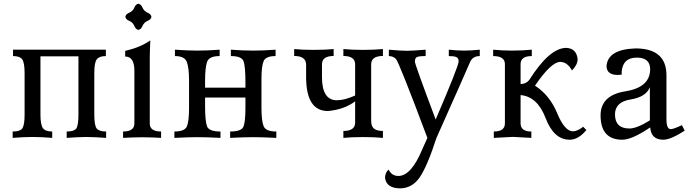

<svg xmlns="http://www.w3.org/2000/svg" viewBox="-20 -739 3709 1029"><path d="M548.8 0Q492.7 -4.4 443.4 -4.9Q393.6 -4.4 337.4 0V-34.2Q376.5 -34.2 388.4 -49.8Q400.4 -65.4 400.4 -126V-437H196.8V-126Q196.8 -71.3 209.7 -52.7Q222.7 -34.2 259.8 -34.2V0Q203.6 -4.9 154.3 -4.9Q104.5 -4.9 47.9 0V-34.2Q90.8 -34.2 101.3 -53.5Q111.8 -72.8 111.8 -126V-347.7Q111.8 -402.8 99.1 -420.7Q86.4 -438.5 49.8 -438.5V-472.7H547.4V-438.5Q512.7 -438.5 499 -421.4Q485.4 -404.3 485.4 -347.7V-126Q485.4 -66.4 498.3 -50.3Q511.2 -34.2 548.8 -34.2Z M721.7 -579.1Q708 -580.6 700 -599.9Q691.9 -619.1 672.6 -627.2Q653.3 -635.3 651.9 -648.9Q653.3 -662.6 672.6 -670.9Q691.9 -679.2 700 -698.2Q708 -717.3 721.7 -718.8Q735.4 -717.3 743.7 -698.2Q752 -679.2 771 -670.9Q790 -662.6 791.5 -648.9Q790 -635.3 771 -627.2Q752 -619.1 743.7 -599.9Q735.4 -580.6 721.7 -579.1ZM843.3 0Q802.2 -2.9 742.7 -3.4Q683.1 -2.9 639.6 0V-34.2Q700.2 -34.2 700.2 -77.1V-360.4Q700.2 -436 650.9 -436V-466.3Q731.9 -484.9 785.6 -522.5Q782.7 -463.4 782.7 -431.6V-77.1Q782.7 -34.2 843.3 -34.2Z M1460.9 0Q1384.3 -3.9 1338.4 -3.9Q1285.6 -3.9 1213.4 0V-34.2Q1272.9 -34.2 1284.2 -59.3Q1295.4 -84.5 1295.4 -161.6V-216.3H1079.1V-170.9Q1079.1 -88.4 1089.8 -61.3Q1100.6 -34.2 1161.6 -34.2V0Q1089.4 -3.9 1036.6 -3.9Q990.2 -3.9 914.6 0V-34.2Q970.2 -34.2 981.7 -61.8Q993.2 -89.4 993.2 -162.1V-307.6Q993.2 -373.5 981.7 -406Q970.2 -438.5 917.5 -438.5V-472.7Q985.4 -467.8 1036.6 -467.8Q1093.8 -467.8 1157.2 -472.7V-438.5Q1100.1 -438.5 1089.6 -406.7Q1079.1 -375 1079.1 -306.6V-269H1295.4V-297.9Q1295.4 -383.3 1285.2 -410.9Q1274.9 -438.5 1217.3 -438.5V-472.7Q1279.8 -467.8 1338.4 -467.8Q1389.2 -467.8 1457 -472.7V-438.5Q1405.3 -438.5 1393.3 -412.4Q1381.3 -386.2 1381.3 -315.9V-162.1Q1381.3 -89.4 1393.3 -61.8Q1405.3 -34.2 1460.9 -34.2Z M2032.2 0Q1986.8 -4.4 1925.3 -4.4Q1863.3 -4.4 1820.3 0V-37.1Q1883.3 -37.1 1883.3 -82V-195.8Q1824.2 -151.4 1737.3 -144Q1622.6 -144 1620.6 -320.3V-394Q1619.1 -439 1556.6 -439V-476.1Q1599.1 -471.7 1661.1 -471.7Q1723.1 -471.7 1768.1 -476.1V-439Q1705.6 -439 1705.6 -394V-326.2Q1705.6 -201.7 1785.6 -201.7Q1826.7 -201.7 1883.3 -227.1V-394Q1883.3 -439 1820.3 -439V-476.1Q1863.3 -471.7 1925.3 -471.7Q1986.8 -471.7 2032.2 -476.1V-439Q1969.2 -439 1969.2 -394V-90.8Q1969.2 -61.5 1984.9 -49.3Q2000.5 -37.1 2032.2 -37.1Z M2122.6 270.5Q2050.3 269 2043.5 213.9Q2044.4 184.6 2063 169.9Q2078.6 203.6 2114.7 204.1Q2183.1 204.1 2241.7 64.5L2270.5 0Q2117.7 -407.2 2102.1 -422.9Q2086.4 -438.5 2064 -438.5V-472.7Q2130.4 -466.8 2159.7 -466.8Q2188 -466.8 2261.2 -472.7V-438.5Q2223.1 -438.5 2213.4 -432.6Q2203.6 -426.8 2203.6 -408.2Q2203.6 -394.5 2314.9 -98.6Q2438 -384.8 2438 -410.2Q2438 -427.7 2425.8 -433.1Q2413.6 -438.5 2385.3 -438.5V-472.7Q2429.2 -467.8 2469.2 -467.8Q2501.5 -467.8 2551.3 -472.7V-438.5Q2515.1 -438.5 2500.5 -409.2Q2472.2 -342.8 2318.8 1Q2269 154.8 2228.5 212.6Q2188 270.5 2122.6 270.5Z M3033.2 9.8Q2948.2 9.8 2904.3 -105.7Q2860.4 -221.2 2770 -229.5V-77.6Q2770 -34.2 2827.6 -34.2V0L2728.5 -5.4Q2676.8 -3.4 2626.5 0V-34.2Q2686 -34.2 2686 -77.6V-395Q2686 -438.5 2623 -438.5V-472.7Q2672.9 -467.8 2723.1 -467.8Q2779.8 -467.8 2830.1 -472.7V-438.5Q2770 -438.5 2770 -395V-288.6Q2797.9 -288.6 2815.9 -309.6Q2924.8 -482.4 3015.1 -482.4Q3070.3 -479.5 3075.7 -421.4Q3075.7 -392.1 3045.4 -361.3Q3020.5 -407.2 2982.4 -407.2Q2934.1 -407.2 2847.2 -279.8Q2925.8 -229.5 2966.1 -132.3Q3006.3 -35.2 3050.8 -35.2Q3073.7 -35.2 3105.5 -59.6L3122.6 -42Q3079.6 9.8 3033.2 9.8Z M3353.5 -50.3Q3392.6 -50.3 3462.9 -93.8V-271.5Q3442.4 -219.2 3359.1 -205.8Q3275.9 -192.4 3275.9 -125.5Q3276.4 -50.3 3353.5 -50.3ZM3535.2 9.8Q3469.2 9.8 3464.8 -56.2Q3367.2 9.8 3315.4 9.8Q3198.7 9.8 3198.7 -120.6Q3198.7 -228.5 3331.3 -249.5Q3463.9 -270.5 3464.4 -367.7Q3464.4 -430.2 3392.6 -430.2Q3317.4 -430.2 3311.5 -352.5Q3311.5 -343.3 3312.5 -339.4Q3299.8 -337.4 3290 -337.4Q3231.9 -337.4 3230.5 -384.8Q3237.3 -474.6 3385.7 -479.5Q3551.8 -479.5 3551.8 -335.4V-98.6Q3551.8 -46.9 3575.2 -46.9Q3590.8 -47.4 3634.8 -68.4L3649.4 -38.6Q3574.2 9.8 3535.2 9.8Z"/></svg>

Font: Almanac
Style: Regular
Weight: 400
Designer: Eden's Almanac
Version: Version 3.501;March 28, 2021;FontCreator 13.0.0.2683 64-bit